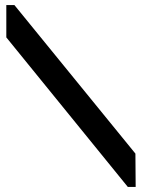

<svg xmlns="http://www.w3.org/2000/svg" viewBox="-20 -740 560 760"><path d="M517 0 516 -132 37 -720H5V-592L486 0Z"/></svg>

Font: Orbitron SemiBold
Style: Regular
Weight: 600
Designer: Matt McInerney
Foundry: The League of Moveable Type
Version: Version 2.001